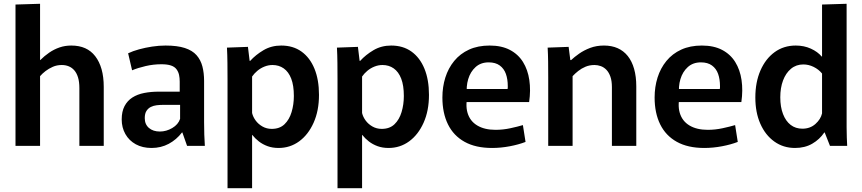

<svg xmlns="http://www.w3.org/2000/svg" viewBox="-20 -772 4562 1016"><path d="M62 -748 192 -752V-454H193Q215 -476 240.5 -493.5Q266 -511 295 -521Q324 -531 357 -531Q399 -531 430.5 -517Q462 -503 484 -474.5Q506 -446 517.5 -405.5Q529 -365 529 -312V0H400V-306Q400 -339 393 -362Q386 -385 373.5 -399.5Q361 -414 344 -421Q327 -428 307 -428Q281 -428 259.5 -418.5Q238 -409 221 -396Q204 -383 192 -369V0H62Z M782 11Q734 11 698.5 -8.5Q663 -28 643.5 -62.5Q624 -97 624 -140Q624 -182 639 -210.5Q654 -239 680.5 -256Q707 -273 743 -280Q779 -287 820 -287H931V-340Q931 -359 927.5 -375.5Q924 -392 914 -405.5Q904 -419 884.5 -425.5Q865 -432 834 -432Q792 -432 751 -422.5Q710 -413 679 -400L658 -490Q683 -502 716 -511Q749 -520 785 -525.5Q821 -531 856 -531Q918 -531 958 -518Q998 -505 1020 -480Q1042 -455 1051 -420.5Q1060 -386 1060 -344V-125Q1060 -94 1061 -60Q1062 -26 1064 0H970L945 -71H943Q914 -33 873 -11Q832 11 782 11ZM826 -76Q860 -76 891.5 -94.5Q923 -113 933 -143V-217H840Q825 -217 808.5 -215Q792 -213 778 -206Q764 -199 755 -185Q746 -171 746 -147Q746 -114 768 -95Q790 -76 826 -76Z M1184 -351Q1184 -394 1183.5 -438.5Q1183 -483 1181 -520L1292 -524L1301 -450H1304Q1333 -482 1374.5 -506.5Q1416 -531 1468 -531Q1531 -531 1575.5 -499Q1620 -467 1644 -408.5Q1668 -350 1668 -270Q1668 -186 1639.5 -122.5Q1611 -59 1563 -24Q1515 11 1454 11Q1422 11 1396 1.5Q1370 -8 1350 -23.5Q1330 -39 1315 -58H1314V224H1184ZM1418 -90Q1460 -90 1485.5 -114.5Q1511 -139 1523 -179Q1535 -219 1535 -264Q1535 -320 1521 -356Q1507 -392 1481.5 -410Q1456 -428 1422 -428Q1400 -428 1379 -419.5Q1358 -411 1341.5 -397Q1325 -383 1314 -367V-174Q1319 -153 1333 -134Q1347 -115 1369 -102.5Q1391 -90 1418 -90Z M1766 -351Q1766 -394 1765.5 -438.5Q1765 -483 1763 -520L1874 -524L1883 -450H1886Q1915 -482 1956.5 -506.5Q1998 -531 2050 -531Q2113 -531 2157.5 -499Q2202 -467 2226 -408.5Q2250 -350 2250 -270Q2250 -186 2221.5 -122.5Q2193 -59 2145 -24Q2097 11 2036 11Q2004 11 1978 1.5Q1952 -8 1932 -23.5Q1912 -39 1897 -58H1896V224H1766ZM2000 -90Q2042 -90 2067.5 -114.5Q2093 -139 2105 -179Q2117 -219 2117 -264Q2117 -320 2103 -356Q2089 -392 2063.5 -410Q2038 -428 2004 -428Q1982 -428 1961 -419.5Q1940 -411 1923.5 -397Q1907 -383 1896 -367V-174Q1901 -153 1915 -134Q1929 -115 1951 -102.5Q1973 -90 2000 -90Z M2584 11Q2497 11 2438.5 -21.5Q2380 -54 2350.5 -114Q2321 -174 2321 -256Q2321 -312 2336.5 -361.5Q2352 -411 2383.5 -449.5Q2415 -488 2462 -509.5Q2509 -531 2571 -531Q2634 -531 2678 -508Q2722 -485 2747.5 -444Q2773 -403 2781 -348.5Q2789 -294 2780 -232H2390L2458 -282Q2441 -219 2454 -175Q2467 -131 2505.5 -108Q2544 -85 2602 -85Q2642 -85 2681 -93.5Q2720 -102 2747 -110L2761 -21Q2725 -7 2677.5 2Q2630 11 2584 11ZM2391 -301H2666Q2667 -306 2667 -310Q2667 -314 2667 -316Q2667 -353 2657 -381Q2647 -409 2624.5 -425.5Q2602 -442 2566 -442Q2524 -442 2496.5 -417Q2469 -392 2457.5 -353Q2446 -314 2451 -270Z M2881 -362Q2881 -407 2880.5 -446Q2880 -485 2878 -520L2989 -524L2998 -454H3002Q3019 -470 3044.5 -488Q3070 -506 3103 -518.5Q3136 -531 3176 -531Q3217 -531 3248.5 -517Q3280 -503 3302 -475.5Q3324 -448 3335.5 -407.5Q3347 -367 3347 -315V0H3218V-311Q3218 -344 3210 -366.5Q3202 -389 3189 -402.5Q3176 -416 3159.5 -422Q3143 -428 3126 -428Q3100 -428 3078.5 -419Q3057 -410 3040 -396.5Q3023 -383 3010 -369V0H2881Z M3707 11Q3620 11 3561.5 -21.5Q3503 -54 3473.5 -114Q3444 -174 3444 -256Q3444 -312 3459.5 -361.5Q3475 -411 3506.5 -449.5Q3538 -488 3585 -509.5Q3632 -531 3694 -531Q3757 -531 3801 -508Q3845 -485 3870.5 -444Q3896 -403 3904 -348.5Q3912 -294 3903 -232H3513L3581 -282Q3564 -219 3577 -175Q3590 -131 3628.5 -108Q3667 -85 3725 -85Q3765 -85 3804 -93.5Q3843 -102 3870 -110L3884 -21Q3848 -7 3800.5 2Q3753 11 3707 11ZM3514 -301H3789Q3790 -306 3790 -310Q3790 -314 3790 -316Q3790 -353 3780 -381Q3770 -409 3747.5 -425.5Q3725 -442 3689 -442Q3647 -442 3619.5 -417Q3592 -392 3580.5 -353Q3569 -314 3574 -270Z M4187 11Q4125 11 4077.5 -23Q4030 -57 4003.5 -117Q3977 -177 3977 -256Q3977 -337 4004 -399Q4031 -461 4079 -496Q4127 -531 4191 -531Q4235 -531 4271 -514.5Q4307 -498 4328 -473H4330V-748L4460 -752V-145Q4460 -126 4460 -98.5Q4460 -71 4461 -44.5Q4462 -18 4463 0H4372L4344 -71H4342Q4317 -34 4278 -11.5Q4239 11 4187 11ZM4226 -91Q4267 -91 4295 -116Q4323 -141 4330 -172V-383Q4312 -405 4285.5 -418Q4259 -431 4231 -431Q4193 -431 4165.5 -408Q4138 -385 4123.5 -346Q4109 -307 4109 -257Q4109 -206 4123.5 -168.5Q4138 -131 4164 -111Q4190 -91 4226 -91Z"/></svg>

Font: Murecho Thin Medium
Style: Regular
Weight: 500
Version: Version 1.010